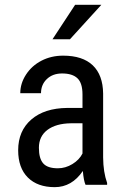

<svg xmlns="http://www.w3.org/2000/svg" viewBox="-20 -770 519 800"><path d="M336.4 0Q328.6 -17.1 325.2 -57.6Q279.3 9.8 208 9.8Q136.2 9.8 95.9 -30.5Q55.7 -70.8 55.7 -144Q55.7 -224.6 110.4 -272Q165 -319.3 260.3 -320.3H323.7V-376.5Q323.7 -423.8 302.7 -443.8Q281.7 -463.9 238.8 -463.9Q199.7 -463.9 175.3 -440.7Q150.9 -417.5 150.9 -381.8H64.5Q64.5 -422.4 88.4 -459.2Q112.3 -496.1 152.8 -517.1Q193.4 -538.1 243.2 -538.1Q324.2 -538.1 366.5 -497.8Q408.7 -457.5 409.7 -380.4V-113.8Q410.2 -52.7 426.3 -7.8V0ZM221.2 -68.8Q252.9 -68.8 281.7 -86.4Q310.5 -104 323.7 -130.4V-256.3H274.9Q213.4 -255.4 177.7 -228.8Q142.1 -202.1 142.1 -154.3Q142.1 -109.4 160.2 -89.1Q178.2 -68.8 221.2 -68.8ZM293 -750H402.3L271.5 -606.4H198.7Z"/></svg>

Font: TypoPRO Roboto
Style: Regular
Weight: 400
Designer: Google
Version: Version 2.136; 2016